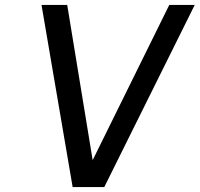

<svg xmlns="http://www.w3.org/2000/svg" viewBox="-20 -757 808 777"><path d="M274 0 148 -737H252L355 -109L665 -737H768L402 0Z"/></svg>

Font: Exo Thin Medium
Style: Italic
Weight: 500
Italic angle: -9°
Version: Version 2.000